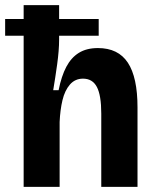

<svg xmlns="http://www.w3.org/2000/svg" viewBox="-27 -727 608 747"><path d="M-7 -653H357V-588H-7ZM65 0V-329V-707H203V-573Q203 -552 201 -527.5Q199 -503 195.5 -477.5Q192 -452 188 -426Q184 -400 180 -376H201Q212 -431 231 -467Q250 -503 280 -521.5Q310 -540 354 -540Q433 -540 470.5 -483Q508 -426 508 -309V0H367V-285Q367 -356 350 -388.5Q333 -421 296 -421Q265 -421 245 -398Q225 -375 216 -337Q207 -299 205 -252V0Z"/></svg>

Font: Bricolage Grotesque SemiCondensed
Style: Bold
Weight: 700
Width: 4
Designer: Mathieu Triay
Foundry: Atelier Triay
Version: Version 1.001;gftools[0.9.33.dev8+g029e19f]